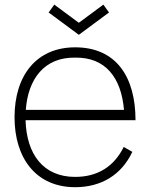

<svg xmlns="http://www.w3.org/2000/svg" viewBox="-20 -779 637 815"><path d="M442.7 -726 418.8 -759.4 314.6 -682.3 210.4 -759.4 186.5 -726 314.6 -631.2ZM299 -28.1C164.6 -28.1 92.7 -122.9 88.5 -268.8H555.2C555.2 -453.1 472.9 -578.1 299 -578.1C134.4 -578.1 41.7 -458.3 41.7 -281.2C41.7 -107.3 133.3 15.6 299 15.6C409.4 15.6 495.8 -36.5 541.7 -134.4L505.2 -155.2C463.5 -70.8 392.7 -28.1 299 -28.1ZM299 -534.4C427.1 -536.5 494.8 -450 506.3 -312.5H89.6C99 -444.8 168.8 -536.5 299 -534.4Z"/></svg>

Font: Manrope3 Thin
Style: Regular
Weight: 100
Width: 4
Designer: Mikhail Sharanda
Foundry: Mikhail Sharanda
Version: Version 3.000;PS 003.000;hotconv 1.0.88;makeotf.lib2.5.64775